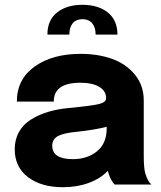

<svg xmlns="http://www.w3.org/2000/svg" viewBox="-20 -764 668 795"><path d="M176.3 -620.6Q176.3 -680.7 216.3 -712.4Q256.3 -744.1 321.3 -744.1Q386.2 -744.1 426.3 -712.4Q466.3 -680.7 466.3 -620.6H376Q376 -650.9 361.6 -667.7Q347.2 -684.6 321.3 -684.6Q295.4 -684.6 281.2 -667.7Q267.1 -650.9 267.1 -620.6ZM240.7 11.2Q150.9 11.2 95.9 -30.5Q41 -72.3 41 -146Q41 -186.5 58.8 -218Q76.7 -249.5 108.6 -269.3Q140.6 -289.1 179.4 -300.8Q218.3 -312.5 265.6 -316.9Q358.4 -325.7 388.9 -333Q419.4 -340.3 419.4 -356.9V-357.9Q419.4 -387.2 391.1 -404.3Q362.8 -421.4 312.5 -421.4Q202.6 -421.4 202.6 -343.3H49.8Q49.8 -436 123.5 -488.5Q197.3 -541 313.5 -541Q385.3 -541 443.4 -520.5Q501.5 -500 538.3 -455.3Q575.2 -410.6 575.2 -348.1V-118.7Q575.2 -66.4 582 -44.9Q591.3 -13.2 606.9 0H454.6Q440.4 -14.6 431.6 -40Q428.2 -49.3 426.3 -56.6Q396 -24.4 347.4 -6.6Q298.8 11.2 240.7 11.2ZM282.2 -105Q341.3 -105 381.6 -137.5Q421.9 -169.9 421.9 -234.4V-238.8Q367.7 -225.6 297.9 -218.3Q244.1 -213.4 220.2 -200.7Q196.3 -188 196.3 -160.2Q196.3 -105 282.2 -105Z"/></svg>

Font: Epilogue
Style: Bold
Weight: 700
Designer: Tyler Finck
Foundry: Etcetera Type Co
Version: Version 2.112